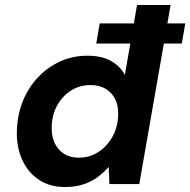

<svg xmlns="http://www.w3.org/2000/svg" viewBox="-20 -740 765 772"><path d="M367 -565 381 -646H725L711 -565ZM241 12Q179 12 134.5 -18.5Q90 -49 67.5 -101.5Q45 -154 48 -220Q51 -284 73.5 -337.5Q96 -391 134.5 -431Q173 -471 223 -493.5Q273 -516 331 -516Q390 -516 427 -494.5Q464 -473 482 -439L531 -720H666L540 0H420L417 -69Q399 -48 374 -29Q349 -10 316 1Q283 12 241 12ZM297 -106Q340 -106 375 -128.5Q410 -151 431.5 -189Q453 -227 455 -274Q457 -312 444 -339.5Q431 -367 405.5 -382.5Q380 -398 344 -398Q301 -398 266.5 -376.5Q232 -355 211 -318Q190 -281 188 -234Q186 -197 198.5 -168Q211 -139 236 -122.5Q261 -106 297 -106Z"/></svg>

Font: DM Sans
Style: Bold Italic
Weight: 700
Italic angle: -10°
Designer: Colophon Foundry, Jonny Pinhorn
Foundry: Colophon Foundry
Version: Version 4.004;gftools[0.9.30]